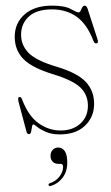

<svg xmlns="http://www.w3.org/2000/svg" viewBox="-20 -456 385 665"><path d="M189.5 -4Q232 -4 258.2 -27.8Q284.5 -51.5 284.5 -90Q284.5 -127.5 258.5 -152.8Q232.5 -178 163.5 -199Q90 -221.5 60.5 -252.2Q31 -283 31 -328.5Q31 -376 65.2 -406.2Q99.5 -436.5 160.5 -436.5Q204 -436.5 225 -424.8Q246 -413 252.5 -413Q257.5 -413 262 -424.8Q266.5 -436.5 273.5 -436.5Q279 -436.5 283 -427L317.5 -320.5Q321.5 -309 316.5 -306.5Q308.5 -302.5 303.5 -314.5Q281.5 -372.5 245.5 -398Q209.5 -423.5 160 -423.5Q107 -423.5 80 -398.8Q53 -374 53 -335.5Q53 -299.5 79 -272.8Q105 -246 176 -225Q248 -203.5 277 -172.5Q306 -141.5 306 -96.5Q306 -51 274.5 -20.8Q243 9.5 187.5 9.5Q159 9.5 139.5 1Q120 -7.5 109.2 -16.2Q98.5 -25 95.5 -25Q92 -25 90.8 -16.5Q89.5 -8 87.8 0.2Q86 8.5 80.5 8.5Q74 8.5 72 1L45 -100.5Q40.5 -117 45.5 -119.5Q52.5 -123 56.5 -111.5Q79 -53 114.5 -28.5Q150 -4 189.5 -4ZM182 111.5Q169 111.5 162 103.5Q155 95.5 155 84Q155 71 162.5 63Q170 55 182 55Q195.5 55 204.2 67.2Q213 79.5 213 106.5Q213 138 197.2 159Q181.5 180 157.5 187.5Q150.5 190 148.5 185.5Q146.5 180.5 153 178.5Q174 171.5 186.2 155.2Q198.5 139 198.5 122Q198.5 111.5 190 111.5Z"/></svg>

Font: Fraunces 144pt S050 Thin
Style: Regular
Weight: 100
Version: Version 1.000; ttfautohint (v1.8.3)